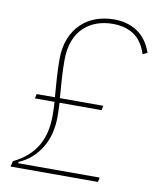

<svg xmlns="http://www.w3.org/2000/svg" viewBox="-81 -773 687 837"><g transform="rotate(10 262.5 -355.0)"><path d="M23 0 29 -25Q98 -58 131.5 -113.5Q165 -169 165 -250Q165 -260 164.5 -278Q164 -296 163 -311H76L80 -331H161Q158 -369 155 -412Q152 -455 152 -497Q152 -551 168.5 -591Q185 -631 213 -657.5Q241 -684 278 -697Q315 -710 357 -710Q417 -710 460.5 -681Q504 -652 525 -592L505 -582Q486 -640 448 -665Q410 -690 355 -690Q317 -690 284.5 -678.5Q252 -667 227 -643.5Q202 -620 188 -583.5Q174 -547 174 -497Q174 -455 177 -412Q180 -369 183 -331H375L371 -311H185Q186 -296 186.5 -278Q187 -260 187 -250Q187 -169 151.5 -111Q116 -53 54 -26L53 -20H414L410 0Z"/></g></svg>

Font: IBM Plex Sans Condensed Thin
Style: Italic
Weight: 100
Width: 3
Italic angle: -11°
Designer: Mike Abbink, Paul van der Laan, Pieter van Rosmalen
Foundry: Bold Monday
Version: Version 1.3